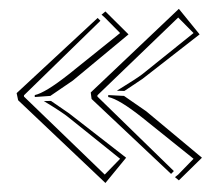

<svg xmlns="http://www.w3.org/2000/svg" viewBox="-20 -501 494 434"><path d="M366.7 -107.9 187 -277.3 185.1 -292 384.3 -481 431.2 -423.3 302.2 -322.8 261.2 -295.4 244.1 -295.9Q290 -324.2 301.3 -333L417.5 -426.3L382.8 -461.4L200.2 -285.6V-282.7L373 -114.3ZM375.5 -100.6 382.8 -106.4 417.5 -142.1 301.3 -235.4Q249 -276.9 224.6 -281.7V-286.1L260.3 -284.2L310.5 -249.5L436.5 -144.5L384.3 -93.3ZM200.7 -460.4 207 -454.1 34.2 -285.6V-282.7L216.8 -106.4L251.5 -142.1L135.3 -235.4Q121.1 -247.1 79.1 -272.5L95.2 -272.9L135.7 -245.1L265.1 -144.5L218.3 -87.4L21 -274.4L17.6 -290.5ZM209.5 -467.8 218.3 -475.1 270.5 -423.3 144.5 -318.8 93.8 -284.2 58.6 -281.7V-286.1Q82 -291 135.3 -333L251.5 -426.3L216.8 -461.4Z"/></svg>

Font: FoglihtenNo03
Style: Regular
Weight: 500
Version: Version 0.59